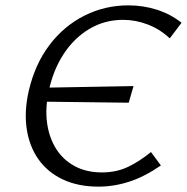

<svg xmlns="http://www.w3.org/2000/svg" viewBox="-20 -687 697 716"><path d="M347 9Q271 9 214 -18Q157 -45 123 -93.5Q89 -142 79.5 -207Q70 -272 87 -347Q110 -447 164 -518.5Q218 -590 294.5 -628.5Q371 -667 458 -667Q515 -667 566 -650.5Q617 -634 657 -602L613 -544Q577 -578 531.5 -595.5Q486 -613 439 -613Q370 -613 313 -579Q256 -545 217 -485Q178 -425 162 -348Q148 -284 155.5 -229Q163 -174 189 -132.5Q215 -91 258.5 -67.5Q302 -44 360 -44Q414 -44 457 -64.5Q500 -85 543 -120L580 -70Q519 -28 462 -9.5Q405 9 347 9ZM460 -304 128 -308 142 -360 478 -366Z"/></svg>

Font: Ysabeau
Style: Italic
Weight: 400
Italic angle: -12°
Designer: Christian Thalmann (Catharsis Fonts)
Version: Version 2.000;gftools[0.9.27.dev2+g8671c4b]